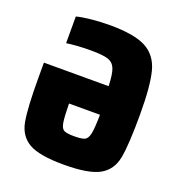

<svg xmlns="http://www.w3.org/2000/svg" viewBox="-128 -804 861 920"><g transform="rotate(20 302.5 -344.0)"><path d="M41 -344V-419H371Q369 -481 358 -507.5Q347 -534 320 -542.5Q293 -551 232 -551Q165 -551 109 -543V-679Q139 -687 185.5 -691.5Q232 -696 276 -696Q402 -696 461.5 -664.5Q521 -633 540 -561Q559 -489 559 -344Q559 -187 546 -120Q533 -53 478.5 -22.5Q424 8 297 8Q172 8 119 -22.5Q66 -53 53.5 -120Q41 -187 41 -344ZM379 -276H221Q222 -206 227 -178.5Q232 -151 246 -144Q260 -137 297 -137Q336 -137 351 -144Q366 -151 372 -178.5Q378 -206 379 -276Z"/></g></svg>

Font: Saira Semi Condensed ExtraBold
Style: Regular
Weight: 800
Width: 4
Designer: Hector Gatti with collaboration of the Omnibus-Type team
Foundry: Omnibus-Type
Version: Version 1.001; ttfautohint (v1.8)